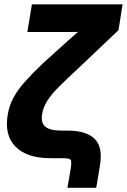

<svg xmlns="http://www.w3.org/2000/svg" viewBox="-20 -748 600 908"><path d="M298.8 140.1 314.5 49.3Q317.9 25.4 316.7 15.1Q315.4 4.9 304.4 2.4Q293.5 0 268.6 0H216.8Q107.9 0 54 -53.7Q0 -107.4 16.6 -206.1Q23.4 -247.6 42.7 -284.2Q62 -320.8 96.4 -359.9Q130.9 -398.9 182.1 -447.8L266.6 -523.9Q299.3 -554.7 349.1 -597.2Q326.2 -596.7 303 -596.7Q279.8 -596.7 256.8 -596.7Q252 -596.7 247.6 -596.7Q243.2 -596.7 238.8 -596.7H109.4L130.9 -727.5H559.6L540.5 -605.5L356.9 -431.2Q298.3 -377 261 -339.8Q223.6 -302.7 204.3 -272.5Q185.1 -242.2 179.2 -209Q172.4 -166 195.1 -148.2Q217.8 -130.4 268.6 -130.4H299.3Q386.7 -130.4 427 -92Q467.3 -53.7 452.6 35.6L435.1 140.1Z"/></svg>

Font: Inter Display ExtraBold
Style: Italic
Weight: 800
Italic angle: -9.39999°
Designer: Rasmus Andersson
Foundry: rsms
Version: Version 4.000;git-a52131595